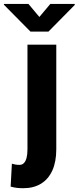

<svg xmlns="http://www.w3.org/2000/svg" viewBox="-76 -759 406 992"><path d="M65.9 -528.3H214.8V12.2Q214.8 77.1 194.3 122.1Q173.8 167 135.7 190.2Q97.7 213.4 44.4 213.4Q26.9 213.4 11.5 211.7Q-3.9 210 -21 205.1L-14.6 86.9Q-4.4 89.8 4.2 91.3Q12.7 92.8 25.4 92.8Q38.6 92.8 47.6 83.5Q56.6 74.2 61.3 56.4Q65.9 38.6 65.9 12.2ZM70.8 -738.8 127.4 -671.4 184.1 -738.8H310.1V-733.4L174.3 -595.7H81.5L-55.7 -734.4V-738.8Z"/></svg>

Font: Roboto Condensed ExtraBold
Style: Regular
Weight: 800
Designer: Christian Robertson
Foundry: Google
Version: Version 3.008; 2023